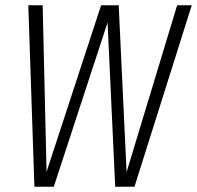

<svg xmlns="http://www.w3.org/2000/svg" viewBox="-20 -705 744 725"><path d="M704.1 -685.1 487.8 0H415L386.2 -620.1L183.1 0H109.9L86.9 -685.1H141.1L155.8 -56.2L361.8 -685.1H428.2L458 -55.2L648.9 -685.1Z"/></svg>

Font: Fira Sans Compressed Light
Style: Italic
Weight: 300
Width: 3
Italic angle: -8°
Designer: Carrois Corporate & Edenspiekermann AG
Foundry: Carrois Corporate GbR & Edenspiekermann AG
Version: Version 4.203;PS 004.203;hotconv 1.0.88;makeotf.lib2.5.64775